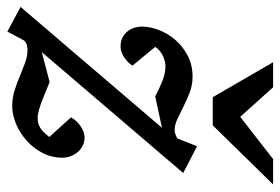

<svg xmlns="http://www.w3.org/2000/svg" viewBox="-160 -616 786 539"><g transform="rotate(90 233.5 -347.0)"><path d="M110.8 -70.8 194.8 -92.8Q205.1 -88.9 218.3 -83.3Q231.4 -77.6 245.4 -72.3Q259.3 -66.9 272.5 -63Q285.6 -59.1 295.9 -59.1Q306.6 -59.1 314.7 -62.3Q322.8 -65.4 328.9 -70.3Q335 -75.2 339.8 -80.8Q344.7 -86.4 349.1 -91.8L293.9 -152.8Q298.8 -161.6 305.7 -168.7Q312.5 -175.8 320.1 -180.7Q327.6 -185.5 335.4 -188.2Q343.3 -190.9 350.1 -190.9Q363.8 -190.9 374.3 -185.3Q384.8 -179.7 392.1 -170.9Q399.4 -162.1 403.3 -150.9Q407.2 -139.6 407.2 -128.9Q407.2 -98.6 393.8 -72.8Q380.4 -46.9 359.1 -28.1Q337.9 -9.3 312.3 1.5Q286.6 12.2 262.2 12.2Q239.3 12.2 218.5 5.6Q197.8 -1 178.5 -9Q159.2 -17.1 140.6 -23.9Q122.1 -30.8 104 -30.8Q100.1 -30.8 92.5 -29.3Q85 -27.8 78.1 -21L53.2 25.9L-16.1 -11.2L323.2 -408.2L234.9 -389.2Q214.4 -400.4 192.4 -409.2Q170.4 -418 149.9 -418Q143.6 -418 135.7 -416Q127.9 -414.1 120.6 -410.4Q113.3 -406.7 106.7 -401.4Q100.1 -396 96.2 -389.2L148.9 -325.2Q147 -322.3 142.1 -316.7Q137.2 -311 130.1 -305.4Q123 -299.8 113.8 -295.9Q104.5 -292 94.2 -292Q80.1 -292 69.6 -297.6Q59.1 -303.2 52.2 -312Q45.4 -320.8 42.2 -331.3Q39.1 -341.8 39.1 -351.1Q39.1 -374 48.6 -399.2Q58.1 -424.3 76.4 -445.6Q94.7 -466.8 120.8 -480.5Q147 -494.1 180.2 -494.1Q202.6 -494.1 223.4 -486.3Q244.1 -478.5 262.7 -469Q281.2 -459.5 298.1 -451.7Q314.9 -443.8 330.1 -443.8Q333 -443.8 338.4 -445.1Q343.8 -446.3 353 -451.2L375 -506.8L450.2 -467.8ZM316.4 -550.8H237.3L139.2 -720.2H209.5L292.5 -627.9L411.1 -720.2H482.4Z"/></g></svg>

Font: Charis SIL
Style: Italic
Weight: 400
Italic angle: -11°
Foundry: SIL International
Version: Version 4.112